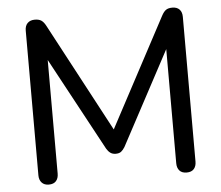

<svg xmlns="http://www.w3.org/2000/svg" viewBox="-51 -770 961 834"><g transform="rotate(-5 429.0 -352.5)"><path d="M129 7Q109 7 98 -5Q87 -17 87 -37V-668Q87 -689 98.5 -700.5Q110 -712 130 -712Q148 -712 158.5 -705Q169 -698 178 -681L446 -178H415L683 -681Q692 -698 702 -705Q712 -712 730 -712Q750 -712 761 -700.5Q772 -689 772 -668V-37Q772 -17 761.5 -5Q751 7 730 7Q709 7 698.5 -5Q688 -17 688 -37V-576H710L470 -127Q462 -114 453.5 -107.5Q445 -101 430 -101Q416 -101 406.5 -108Q397 -115 390 -127L147 -577H171V-37Q171 -17 160.5 -5Q150 7 129 7Z"/></g></svg>

Font: Nunito Medium
Style: Regular
Weight: 500
Designer: Vernon Adams
Foundry: Vernon Adams
Version: Version 3.601